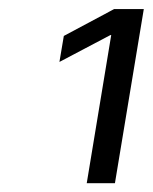

<svg xmlns="http://www.w3.org/2000/svg" viewBox="-20 -844 341 429"><path d="M301.3 -823.7 236.8 -434.6H173.8L228.5 -765.6H226.6L112.8 -705.6L122.6 -763.7L234.9 -823.7Z"/></svg>

Font: Inter 24pt Light
Style: Italic
Weight: 300
Italic angle: -9.3988°
Designer: Rasmus Andersson
Foundry: rsms
Version: Version 4.001;git-66647c0bb